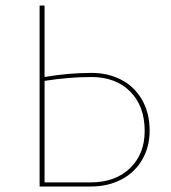

<svg xmlns="http://www.w3.org/2000/svg" viewBox="-20 -678 623 698"><path d="M524 -203Q524 -144 497 -97.5Q470 -51 421.5 -25.5Q373 0 309 0H124V-658H142V-398Q228 -413 313 -413Q373 -413 421 -388Q469 -363 496.5 -315Q524 -267 524 -203ZM506 -202Q506 -292 453.5 -345Q401 -398 312 -398Q231 -398 142 -384V-15H310Q399 -15 452.5 -66.5Q506 -118 506 -202Z"/></svg>

Font: Ysabeau SC Thin
Style: Regular
Weight: 200
Designer: Christian Thalmann (Catharsis Fonts)
Version: Version 0.003